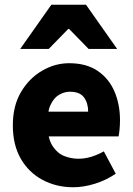

<svg xmlns="http://www.w3.org/2000/svg" viewBox="-20 -776 561 808"><path d="M288 12Q217 12 159 -19Q101 -50 67.5 -108Q34 -166 34 -249Q34 -330 68 -388Q102 -446 156.5 -478Q211 -510 271 -510Q343 -510 390.5 -478Q438 -446 461.5 -391.5Q485 -337 485 -270Q485 -249 483 -230Q481 -211 479 -202H158L156 -306H351Q351 -342 333.5 -366Q316 -390 274 -390Q251 -390 228.5 -377Q206 -364 192 -333Q178 -302 180 -249Q181 -193 201 -162Q221 -131 250 -119.5Q279 -108 310 -108Q337 -108 363.5 -116Q390 -124 417 -139L467 -45Q428 -18 380 -3Q332 12 288 12ZM65 -570 196 -756H342L473 -570H353L271 -654H267L185 -570Z"/></svg>

Font: Mada ExtraBold
Style: Regular
Weight: 800
Designer: Khaled Hosny
Version: Version 1.5